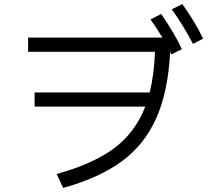

<svg xmlns="http://www.w3.org/2000/svg" viewBox="-20 -897 1040 949"><path d="M881 -877Q943 -791 984 -706L934 -680Q881 -780 829 -851ZM777 -828Q846 -726 879 -654L827 -628L821 -641Q811 -444 752.5 -313Q694 -182 582.5 -100Q471 -18 292 32L260 -37Q438 -86 543 -163.5Q648 -241 698 -370H151V-440H720Q742 -531 746 -641H119V-711H783Q751 -763 724 -801Z"/></svg>

Font: IBM Plex Sans JP
Style: Regular
Weight: 400
Designer: Mike Abbink; Paul van der Laan; Pieter van Rosmalen; Wujin Sim; Yejin Wi; Jinhee Kim; Boomi Park; Yona Kim; Kichan Ma
Foundry: Sandoll Inc.
Version: Version 1.000